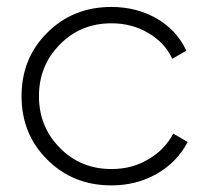

<svg xmlns="http://www.w3.org/2000/svg" viewBox="-20 -531 601 561"><path d="M305.7 10.7Q193.4 10.7 118.2 -64.5Q43 -138.7 43 -250Q43 -361.3 118.2 -435.5Q193.4 -510.7 305.7 -510.7Q378.9 -510.7 438.5 -476.6Q497.1 -442.4 524.4 -382.8Q510.7 -375 483.4 -359.4Q460.9 -407.2 413.1 -434.6Q366.2 -462.9 305.7 -462.9Q215.8 -462.9 155.3 -401.4Q93.8 -339.8 93.8 -250Q93.8 -160.2 155.3 -98.6Q215.8 -37.1 305.7 -37.1Q366.2 -37.1 413.1 -65.4Q460.9 -92.8 486.3 -140.6Q500 -132.8 528.3 -116.2Q498 -57.6 438.5 -23.4Q378.9 10.7 305.7 10.7Z"/></svg>

Font: LeFont
Style: ExtraLight
Weight: 200
Designer: Leryon MEDIA
Version: Version 1.0